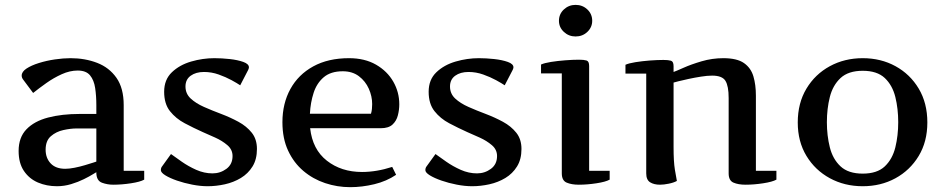

<svg xmlns="http://www.w3.org/2000/svg" viewBox="-20 -756 3917 795"><path d="M378.9 -43Q378.9 -43.5 365 -34.7Q351.1 -25.9 327.4 -14.2Q303.7 -2.4 274.9 6.3Q246.1 15.1 215.8 15.1Q173.3 15.1 137.2 -0.2Q101.1 -15.6 79.1 -48.1Q57.1 -80.6 57.1 -130.9Q57.1 -187 89.6 -220.7Q122.1 -254.4 179.2 -269.3Q236.3 -284.2 310.1 -284.2H378.9V-320.8Q378.9 -358.9 374 -391.6Q369.1 -424.3 352.8 -444.1Q336.4 -463.9 301.8 -463.9Q269 -463.9 235.6 -448.7Q202.1 -433.6 171.9 -412.1Q141.6 -390.6 117.2 -371.1L77.1 -424.8Q69.8 -433.6 69.8 -442.9Q69.8 -459 89.8 -472.2Q109.9 -485.4 141.1 -495.1Q172.4 -504.9 207.3 -510Q242.2 -515.1 272 -515.1Q332 -515.1 382.1 -495.8Q432.1 -476.6 462.2 -433.8Q492.2 -391.1 492.2 -320.8V-48.8H577.1V-12.2Q560.5 -2.9 522.5 2.9Q484.4 8.8 448.7 8.8Q424.8 8.8 402.6 0.7Q380.4 -7.3 378.9 -38.1ZM250 -57.1Q267.1 -57.1 289.1 -61.5Q311 -65.9 331.5 -72Q352.1 -78.1 365.5 -82.5Q378.9 -86.9 378.9 -86.9V-224.1H296.9Q272.5 -224.1 242.4 -217.5Q212.4 -210.9 190.7 -192.1Q168.9 -173.3 168.9 -136.2Q168.9 -101.6 189.9 -79.3Q210.9 -57.1 250 -57.1Z M688 -118.2Q705.6 -105.5 732.7 -86.4Q759.8 -67.4 792.7 -52.7Q825.7 -38.1 859.9 -38.1Q892.1 -38.1 917.5 -56.9Q942.9 -75.7 942.9 -109.9Q942.9 -136.7 921.4 -155Q899.9 -173.3 871.1 -186.3Q842.3 -199.2 819.8 -209Q781.7 -226.1 744.9 -245.6Q708 -265.1 683.8 -295.7Q659.7 -326.2 659.7 -376Q659.7 -426.3 691.7 -456.8Q723.6 -487.3 771.5 -501.2Q819.3 -515.1 867.7 -515.1Q897.9 -515.1 931.2 -511.5Q964.4 -507.8 987.5 -499.5Q1010.7 -491.2 1010.7 -477.1Q1010.7 -473.6 1007.8 -466.8L974.6 -402.8Q962.4 -411.1 938.7 -424.1Q915 -437 885.5 -447.5Q856 -458 824.7 -458Q791 -458 769.5 -442.4Q748 -426.8 748 -397.9Q748 -368.2 769.5 -348.1Q791 -328.1 824.7 -313.2Q858.4 -298.3 896 -284.2Q933.6 -270 967.3 -251.7Q1001 -233.4 1022.5 -206.5Q1043.9 -179.7 1043.9 -139.2Q1043.9 -96.2 1025.6 -66.7Q1007.3 -37.1 977.3 -19Q947.3 -1 911.1 7.1Q875 15.1 839.8 15.1Q809.6 15.1 775.9 8.5Q742.2 2 712.6 -8.3Q683.1 -18.6 664.6 -30Q646 -41.5 646 -51.8Q646 -58.1 648.9 -64Z M1149.4 -250Q1149.4 -327.6 1182.4 -387.5Q1215.3 -447.3 1277.1 -481.2Q1338.9 -515.1 1425.3 -515.1Q1490.2 -515.1 1536.9 -488.3Q1583.5 -461.4 1608.4 -418Q1633.3 -374.5 1633.3 -324.2Q1633.3 -301.3 1627.4 -278.3Q1621.6 -255.4 1605.2 -240.2Q1588.9 -225.1 1556.2 -225.1H1264.2Q1273.9 -137.2 1333.5 -90.6Q1393.1 -43.9 1479 -43.9Q1539.1 -43.9 1604 -64.9L1620.1 -32.2Q1580.6 -5.4 1529.8 6.8Q1479 19 1430.2 19Q1376.5 19 1326.2 2.2Q1275.9 -14.6 1236.1 -48.3Q1196.3 -82 1172.9 -132.3Q1149.4 -182.6 1149.4 -250ZM1516.1 -285.2Q1519 -294.9 1520 -304.7Q1521 -314.5 1521 -325.2Q1521 -357.4 1507.1 -388.7Q1493.2 -419.9 1466.1 -440.4Q1439 -460.9 1399.4 -460.9Q1349.6 -460.9 1320.6 -436.3Q1291.5 -411.6 1278.6 -371.6Q1265.6 -331.5 1263.2 -285.2Z M1783.2 -118.2Q1800.8 -105.5 1827.9 -86.4Q1855 -67.4 1887.9 -52.7Q1920.9 -38.1 1955.1 -38.1Q1987.3 -38.1 2012.7 -56.9Q2038.1 -75.7 2038.1 -109.9Q2038.1 -136.7 2016.6 -155Q1995.1 -173.3 1966.3 -186.3Q1937.5 -199.2 1915 -209Q1877 -226.1 1840.1 -245.6Q1803.2 -265.1 1779.1 -295.7Q1754.9 -326.2 1754.9 -376Q1754.9 -426.3 1786.9 -456.8Q1818.8 -487.3 1866.7 -501.2Q1914.6 -515.1 1962.9 -515.1Q1993.2 -515.1 2026.4 -511.5Q2059.6 -507.8 2082.8 -499.5Q2106 -491.2 2106 -477.1Q2106 -473.6 2103 -466.8L2069.8 -402.8Q2057.6 -411.1 2033.9 -424.1Q2010.3 -437 1980.7 -447.5Q1951.2 -458 1919.9 -458Q1886.2 -458 1864.7 -442.4Q1843.3 -426.8 1843.3 -397.9Q1843.3 -368.2 1864.7 -348.1Q1886.2 -328.1 1919.9 -313.2Q1953.6 -298.3 1991.2 -284.2Q2028.8 -270 2062.5 -251.7Q2096.2 -233.4 2117.7 -206.5Q2139.2 -179.7 2139.2 -139.2Q2139.2 -96.2 2120.8 -66.7Q2102.5 -37.1 2072.5 -19Q2042.5 -1 2006.3 7.1Q1970.2 15.1 1935.1 15.1Q1904.8 15.1 1871.1 8.5Q1837.4 2 1807.9 -8.3Q1778.3 -18.6 1759.8 -30Q1741.2 -41.5 1741.2 -51.8Q1741.2 -58.1 1744.1 -64Z M2294.4 -669.9Q2294.4 -697.8 2314.7 -716.8Q2335 -735.8 2363.3 -735.8Q2392.1 -735.8 2412.1 -716.8Q2432.1 -697.8 2432.1 -669.9Q2432.1 -643.1 2412.1 -624Q2392.1 -605 2363.3 -605Q2335 -605 2314.7 -624Q2294.4 -643.1 2294.4 -669.9ZM2419.4 -48.8H2504.4V-12.2Q2487.8 -2.9 2449.7 2.9Q2411.6 8.8 2376.5 8.8Q2346.7 8.8 2326.4 0.2Q2306.2 -8.3 2306.2 -38.1V-452.1H2220.2V-488.8Q2233.9 -495.1 2261.2 -499.5Q2288.6 -503.9 2320.3 -506.3Q2352.1 -508.8 2377.4 -508.8Q2397.5 -508.8 2408.4 -505.6Q2419.4 -502.4 2419.4 -482.9Z M2655.8 -451.2H2569.8V-487.8Q2583.5 -494.1 2610.8 -498.5Q2638.2 -502.9 2669.9 -505.4Q2701.7 -507.8 2727.1 -507.8Q2747.1 -507.8 2758.1 -504.6Q2769 -501.5 2769 -481.9V-458Q2778.8 -461.4 2810.1 -475.3Q2841.3 -489.3 2885 -502.2Q2928.7 -515.1 2975.1 -515.1Q3031.7 -515.1 3060.5 -494.9Q3089.4 -474.6 3099.6 -439.7Q3109.9 -404.8 3109.9 -359.9V-48.8H3194.8V-12.2Q3178.2 -2.9 3140.1 2.9Q3102.1 8.8 3066.9 8.8Q3037.1 8.8 3017.1 0.2Q2997.1 -8.3 2997.1 -38.1V-350.1Q2997.1 -399.4 2983.9 -421.1Q2970.7 -442.9 2928.7 -442.9Q2908.7 -442.9 2882.6 -438.7Q2856.4 -434.6 2831.3 -429.2Q2806.2 -423.8 2788.8 -419.4Q2771.5 -415 2769 -414.1V-147Q2769 -86.9 2774.4 -53.7Q2779.8 -20.5 2782.7 -6.8Q2769.5 0.5 2749 4.6Q2728.5 8.8 2712.9 8.8Q2688 8.8 2671.9 -1.2Q2655.8 -11.2 2655.8 -38.1Z M3819.8 -249Q3819.8 -169.4 3783.9 -110.1Q3748 -50.8 3687.5 -17.8Q3627 15.1 3552.2 15.1Q3477.1 15.1 3416 -18.1Q3355 -51.3 3319.1 -110.6Q3283.2 -169.9 3283.2 -249Q3283.2 -329.1 3319.1 -388.9Q3355 -448.7 3416 -481.9Q3477.1 -515.1 3552.2 -515.1Q3627.4 -515.1 3688 -481.9Q3748.5 -448.7 3784.2 -388.9Q3819.8 -329.1 3819.8 -249ZM3403.8 -250Q3403.8 -194.8 3416 -146Q3428.2 -97.2 3460.4 -67.1Q3492.7 -37.1 3552.2 -37.1Q3611.8 -37.1 3643.6 -67.1Q3675.3 -97.2 3687.3 -146Q3699.2 -194.8 3699.2 -250Q3699.2 -305.7 3687.3 -354.2Q3675.3 -402.8 3643.6 -432.9Q3611.8 -462.9 3552.2 -462.9Q3492.7 -462.9 3460.4 -432.9Q3428.2 -402.8 3416 -354.2Q3403.8 -305.7 3403.8 -250Z"/></svg>

Font: Artifika
Style: Regular
Weight: 400
Designer: Yulya Zhdanova, Ivan Petrov | Cyreal.org
Foundry: Cyreal.org
Version: Version 1.102; ttfautohint (v1.8.4.7-5d5b)